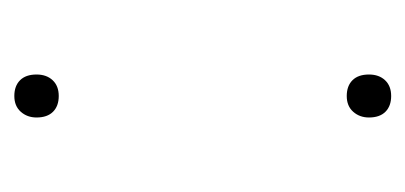

<svg xmlns="http://www.w3.org/2000/svg" viewBox="-169 -391 566 268"><g transform="rotate(90 114.0 -257.0)"><path d="M114 6Q100 6 92 -2Q84 -10 84 -25Q84 -39 92 -47.5Q100 -56 114 -56Q128 -56 136 -48Q144 -40 144 -25Q144 -12 136 -3Q128 6 114 6ZM114 -458Q100 -458 92 -466Q84 -474 84 -489Q84 -503 92 -511.5Q100 -520 114 -520Q128 -520 136 -512Q144 -504 144 -489Q144 -476 136 -467Q128 -458 114 -458Z"/></g></svg>

Font: Lexend Deca Thin
Style: Regular
Weight: 250
Designer: Bonnie Shaver-Troup, Thomas Jockin
Foundry: Lexend
Version: Version 1.007